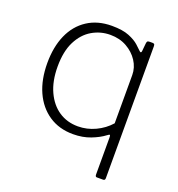

<svg xmlns="http://www.w3.org/2000/svg" viewBox="-128 -646 851 917"><g transform="rotate(20 297.0 -187.5)"><path d="M495 -530Q501 -530 504 -527.5Q507 -525 507 -516V154Q507 165 497 165H465Q457 165 457 153V-34Q457 -45 454.5 -47Q452 -49 442 -41Q416 -21 376 -5.5Q336 10 287 10Q216 10 164 -25Q112 -60 84 -122Q56 -184 56 -268Q56 -350 83 -411Q110 -472 162 -506Q214 -540 286 -540Q341 -540 374 -526.5Q407 -513 425 -496.5Q443 -480 451 -472Q460 -463 462 -475L466 -516Q467 -525 470 -527.5Q473 -530 482 -530ZM457 -352Q457 -390 435.5 -423Q414 -456 377.5 -476.5Q341 -497 294 -497Q244 -497 201.5 -472Q159 -447 133.5 -396.5Q108 -346 108 -269Q108 -195 132.5 -142Q157 -89 199 -61Q241 -33 296 -33Q342 -33 384.5 -53Q427 -73 457 -107Z"/></g></svg>

Font: Libre Franklin Thin ExtraLight
Style: Regular
Weight: 250
Version: Version 3.000